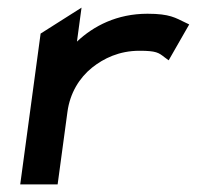

<svg xmlns="http://www.w3.org/2000/svg" viewBox="-20 -483 516 503"><path d="M465.3 -424C440 -436 425.4 -447 366.4 -447C286.4 -447 225.1 -415 181.6 -374L193.6 -463L86.4 -395L33 0H131L156.7 -190C163.3 -239 187.7 -279 221.4 -306C251.6 -330 292.3 -350 345.3 -350C389.3 -350 395.6 -345 411 -333L421.9 -325L475.7 -419Z"/></svg>

Font: Charger
Style: ExBdIt
Weight: 400
Designer: Jasper
Foundry: Cannot Into Space Fonts
Version: Version 0.99